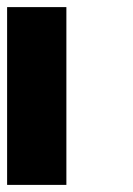

<svg xmlns="http://www.w3.org/2000/svg" viewBox="-20 -520 373 540"><path d="M0 -500H166.7V0H0Z"/></svg>

Font: 0xA000-Monochrome
Style: Monochrome
Weight: 400
Version: Version 0.1